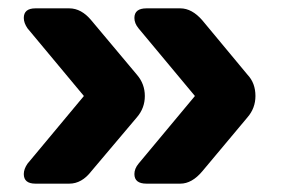

<svg xmlns="http://www.w3.org/2000/svg" viewBox="-20 -514 681 460"><path d="M308 -233 199 -104Q176 -74 146 -74H65Q37 -74 37 -97Q37 -109 46 -122L181 -284L46 -446Q37 -459 37 -471Q37 -494 65 -494H146Q175 -494 199 -465L308 -335Q327 -313 327 -284Q327 -255 308 -233ZM573 -335Q592 -315 592 -284Q592 -255 573 -233L465 -104Q440 -74 412 -74H331Q302 -74 302 -97Q302 -110 312 -122L447 -284L312 -446Q302 -458 302 -471Q302 -494 331 -494H412Q440 -494 465 -465Z"/></svg>

Font: Solway
Style: Bold
Weight: 700
Designer: Mariya V. Pigoulevskaya
Foundry: The Northern Block Ltd.
Version: Version 1.000;hotconv 1.0.109;makeotfexe 2.5.65596